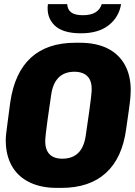

<svg xmlns="http://www.w3.org/2000/svg" viewBox="-20 -904 656 934"><path d="M256 10Q179 10 123 -17.5Q67 -45 37.5 -97Q8 -149 8 -222Q8 -235 10 -254Q12 -273 17 -309Q22 -345 30 -407Q51 -551 130.5 -623.5Q210 -696 346 -696H369Q447 -696 502 -669Q557 -642 586.5 -590Q616 -538 616 -464Q616 -452 614.5 -432.5Q613 -413 608 -377Q603 -341 594 -278Q575 -135 495 -62.5Q415 10 279 10ZM283 -132Q332 -132 360.5 -160Q389 -188 397 -244Q408 -318 414 -361.5Q420 -405 422.5 -427Q425 -449 425.5 -457.5Q426 -466 426 -470Q426 -500 416 -518.5Q406 -537 387 -546Q368 -555 342 -555Q294 -555 265.5 -527Q237 -499 229 -443Q218 -369 212 -325.5Q206 -282 203.5 -260Q201 -238 200.5 -229.5Q200 -221 200 -217Q200 -188 210 -169Q220 -150 238.5 -141Q257 -132 283 -132ZM374 -742Q284 -742 244.5 -781.5Q205 -821 213 -884H307Q308 -858 326 -844Q344 -830 383 -830Q422 -830 444.5 -844Q467 -858 475 -884H569Q559 -821 509 -781.5Q459 -742 374 -742Z"/></svg>

Font: Chivo Mono Medium ExtraBold
Style: Italic
Weight: 800
Italic angle: -8.05°
Monospace: yes
Version: Version 1.008